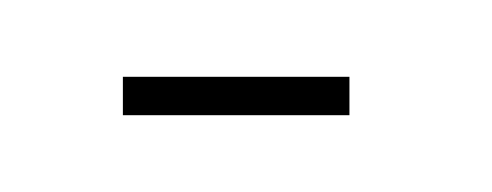

<svg xmlns="http://www.w3.org/2000/svg" viewBox="-20 -679 128 50"><path d="M12 -649V-659H71V-649Z"/></svg>

Font: Anybody UltraCondensed Thin
Style: Regular
Weight: 100
Width: 1
Designer: Tyler Finck
Foundry: Etcetera Type Company
Version: Version 1.110